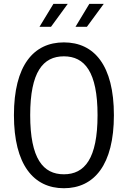

<svg xmlns="http://www.w3.org/2000/svg" viewBox="-20 -961 660 992"><path d="M568.5 -366C568.5 -623 467 -742 310 -742C153.5 -742 52 -623 52 -366C52 -110 153.5 11.5 310 11.5C467 11.5 568.5 -110 568.5 -366ZM484 -366C484 -141.5 417.5 -60.5 310 -60.5C202.5 -60.5 136 -141.5 136 -366C136 -589.5 202.5 -670 310 -670C417.5 -670 484 -589.5 484 -366ZM184 -822.5H243.5L330 -941H256ZM370 -822.5H429L516 -941H441.5Z"/></svg>

Font: Monaspace Neon Light
Style: Regular
Weight: 300
Designer: Riley Cran & the Lettermatic Team
Foundry: Lettermatic
Version: Version 1.200 (Monaspace Neon)